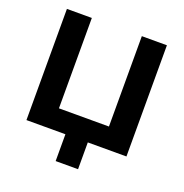

<svg xmlns="http://www.w3.org/2000/svg" viewBox="-151 -840 1095 1144"><g transform="rotate(20 396.0 -267.5)"><path d="M326 170V0H79V-705H237V-132H554V-705H713V0H468V170Z"/></g></svg>

Font: Nunito Sans 10pt ExtraBold
Style: Regular
Weight: 800
Designer: Vernon Adams
Foundry: Vernon Adams
Version: Version 3.101;gftools[0.9.27]